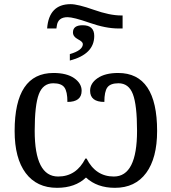

<svg xmlns="http://www.w3.org/2000/svg" viewBox="-20 -899 829 929"><path d="M573.2 -824.2V-761.2H553.2Q491.7 -761.2 413.6 -788.6Q335.4 -815.9 307.1 -815.9Q260.3 -815.9 254.9 -773.9L252.9 -761.2H208Q216.8 -878.9 321.8 -878.9Q356.4 -878.9 433.8 -851.6Q511.2 -824.2 565.9 -824.2ZM317.9 -606V-637.2Q380.9 -655.3 380.9 -686Q380.9 -696.8 356.9 -709.2Q333 -721.7 333 -742.2Q333 -776.9 379.9 -776.9Q436 -776.9 436 -725.1Q436 -636.7 317.9 -606ZM398.9 -131.8Q442.9 -44.9 530.8 -44.9Q643.1 -44.9 643.1 -266.1Q643.1 -390.6 623 -443.4Q603 -496.1 553.2 -496.1Q514.2 -496.1 499.5 -476.1Q484.9 -456.1 484.9 -405.8Q416 -405.8 416 -460Q416 -496.1 452.4 -521Q488.8 -545.9 551.8 -545.9Q740.2 -545.9 740.2 -265.1Q740.2 -134.3 687.3 -62.3Q634.3 9.8 536.1 9.8Q449.7 9.8 396 -40Q343.8 9.8 255.9 9.8Q157.7 9.8 104.2 -61.8Q50.8 -133.3 50.8 -265.1Q50.8 -545.9 238.8 -545.9Q302.7 -545.9 338.9 -520.8Q375 -495.6 375 -460Q375 -405.8 306.2 -405.8Q306.2 -456.1 291.5 -476.1Q276.9 -496.1 237.8 -496.1Q188 -496.1 168 -443.4Q147.9 -390.6 147.9 -266.1Q147.9 -44.9 261.2 -44.9Q349.1 -44.9 393.1 -131.8Z"/></svg>

Font: Droid Serif
Style: Regular
Weight: 400
Designer: Monotype Design team
Foundry: Monotype Imaging Inc.
Version: Version 1.03